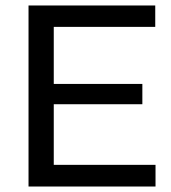

<svg xmlns="http://www.w3.org/2000/svg" viewBox="-20 -680 625 700"><path d="M84 0V-660H176V0ZM131 0V-79H547V0ZM131 -300V-374H499V-300ZM131 -582V-660H546V-582Z"/></svg>

Font: Bricolage Grotesque 18pt
Style: Regular
Weight: 400
Version: Version 1.001;gftools[0.9.33.dev8+g029e19f]